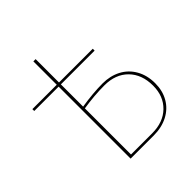

<svg xmlns="http://www.w3.org/2000/svg" viewBox="-204 -932 1086 1086"><g transform="rotate(-45 339.0 -389.0)"><path d="M627 -203Q627 -143 600.5 -97Q574 -51 525 -25.5Q476 0 412 0H227V-576H32V-591H227V-778H245V-591H515V-576H245V-398Q340 -413 416 -413Q476 -413 524 -388Q572 -363 599.5 -315Q627 -267 627 -203ZM609 -202Q609 -292 556.5 -345Q504 -398 415 -398Q334 -398 245 -384V-15H414Q503 -15 556 -66.5Q609 -118 609 -202Z"/></g></svg>

Font: Ysabeau Thin
Style: Regular
Weight: 200
Designer: Christian Thalmann (Catharsis Fonts)
Version: Version 0.003